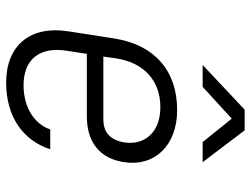

<svg xmlns="http://www.w3.org/2000/svg" viewBox="-118 -708 835 640"><g transform="rotate(90 300.0 -387.5)"><path d="M196 -645H269L375 -742L453 -645H520L414 -785H345ZM255 10C366 10 447 -44 477 -137H411C392 -82 335 -48 264 -48C176 -48 134 -103 149 -194L159 -259H368C453 -259 508 -302 520 -383C536 -482 467 -560 346 -560C215 -560 129 -484 108 -352L84 -198C64 -72 129 10 255 10ZM168 -314 174 -356C188 -449 248 -504 337 -504C421 -504 465 -451 454 -383C446 -336 420 -314 377 -314Z"/></g></svg>

Font: JetBrains Mono ExtraLight
Style: Italic
Weight: 240
Italic angle: -9°
Monospace: yes
Designer: Philipp Nurullin, Konstantin Bulenkov
Foundry: JetBrains
Version: Version 2.305